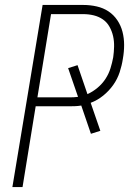

<svg xmlns="http://www.w3.org/2000/svg" viewBox="-20 -755 540 775"><path d="M30 0 152 -735H316Q344 -735 370.5 -729Q397 -723 418 -709Q439 -695 453.5 -673.5Q468 -652 474.5 -626.5Q481 -601 481 -573.5Q481 -546 476 -518Q472 -491 463 -463.5Q454 -436 437 -412Q420 -388 396.5 -369Q373 -350 346 -340L385 -227L347 -215L308 -329Q296 -327 284.5 -326.5Q273 -326 262 -326H124L71 0ZM131 -362H262Q270 -362 278.5 -362.5Q287 -363 295 -364L255 -480L293 -492L333 -375Q355 -385 374 -401Q393 -417 406 -437Q419 -457 426 -479.5Q433 -502 437 -524Q440 -545 440.5 -567Q441 -589 436.5 -609Q432 -629 422 -647Q412 -665 395.5 -676.5Q379 -688 358.5 -693Q338 -698 316 -698H186Z"/></svg>

Font: Iosevka Curly XLtObl
Style: Regular
Weight: 200
Italic angle: -9°
Monospace: yes
Designer: Belleve Invis
Foundry: Belleve Invis
Version: Version 11.1.0; ttfautohint (v1.8.3)